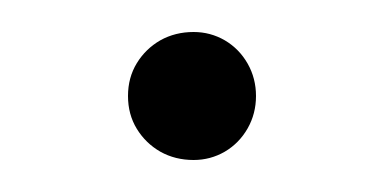

<svg xmlns="http://www.w3.org/2000/svg" viewBox="-20 -375 240 120"><path d="M60 -315Q60 -326.5 65.5 -335.5Q71 -344.5 80.2 -349.8Q89.5 -355 101 -355Q111.5 -355 120.5 -349.8Q129.5 -344.5 134.8 -335.2Q140 -326 140 -315Q140 -304 134.8 -294.8Q129.5 -285.5 120.5 -280.2Q111.5 -275 101 -275Q89.5 -275 80.2 -280.2Q71 -285.5 65.5 -294.5Q60 -303.5 60 -315Z"/></svg>

Font: Tap Sans
Style: Regular
Weight: 400
Designer: Tap Payments
Foundry: Tap Payments
Version: Version 1.001;Glyphs 3.1.2 (3151)